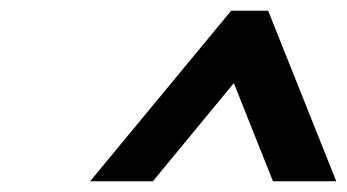

<svg xmlns="http://www.w3.org/2000/svg" viewBox="-20 -702 647 358"><path d="M489 -364H607L480 -682H411L148 -364H265L416 -547Z"/></svg>

Font: LT Wave Mono Bold
Style: Italic
Weight: 700
Designer: Daniel Lyons
Version: Version 2.5 (Glyphs App)